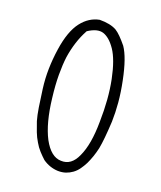

<svg xmlns="http://www.w3.org/2000/svg" viewBox="-106 -785 712 851"><g transform="rotate(15 250.0 -360.0)"><path d="M246 -708Q296 -704 324 -685Q335 -677 348 -661.5Q361 -646 376 -624Q389 -601 398.5 -564Q408 -527 414 -474Q420 -422 420 -375.5Q420 -329 415 -286Q403 -200 391 -158Q384 -136 375.5 -117Q367 -98 357 -81Q347 -65 335 -51Q323 -37 308 -28Q293 -19 276.5 -15Q260 -11 240 -13Q201 -18 170 -44Q157 -58 144 -75Q131 -92 122 -112Q112 -132 105.5 -154.5Q99 -177 93 -202Q88 -227 85.5 -263Q83 -299 81 -347Q79 -394 84 -440Q89 -486 100 -532Q121 -621 160 -663Q197 -703 246 -708ZM203 -644Q183 -614 169 -580.5Q155 -547 146 -510Q138 -473 134 -425.5Q130 -378 132 -319Q135 -204 164 -134Q194 -65 241 -60Q290 -53 320 -108Q353 -165 363 -271Q369 -326 369.5 -374.5Q370 -423 365 -468Q355 -555 330 -600Q317 -623 303.5 -636.5Q290 -650 276 -656Q247 -668 203 -644Z"/></g></svg>

Font: Yomogi
Style: Regular
Weight: 400
Designer: satsuyako
Foundry: satsuyako
Version: Version 3.100